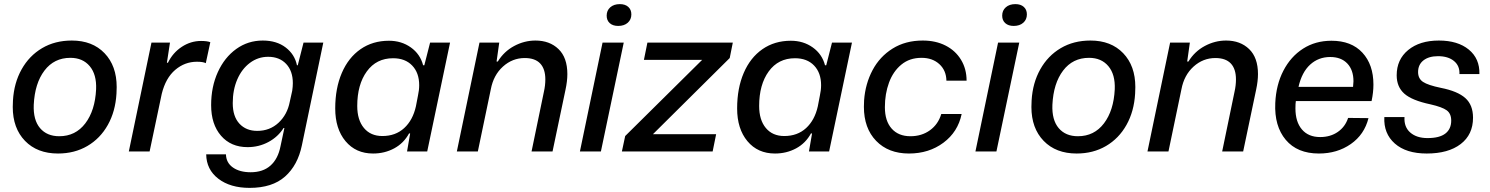

<svg xmlns="http://www.w3.org/2000/svg" viewBox="-20 -736 7240 933"><path d="M42 -216Q42 -237 43 -248Q48 -333 85 -399Q122 -465 184.5 -502Q247 -539 329 -539Q429 -539 488 -477.5Q547 -416 547 -313Q547 -292 546 -281Q541 -195 504 -129Q467 -63 404.5 -26.5Q342 10 262 10Q161 10 101.5 -51.5Q42 -113 42 -216ZM447 -302Q450 -374 416 -414.5Q382 -455 322 -455Q243 -455 196 -393Q149 -331 144 -227Q141 -153 174.5 -113.5Q208 -74 268 -74Q347 -74 394.5 -136.5Q442 -199 447 -302Z M716 -529H806L791 -431H796Q820 -480 863.5 -508.5Q907 -537 957 -537Q986 -537 1002 -531L980 -429Q967 -436 937 -436Q878 -436 831.5 -396.5Q785 -357 766 -280L707 0H606Z M982 14H1078Q1079 55 1112 78Q1145 101 1198 101Q1258 101 1294.5 68.5Q1331 36 1343 -25L1362 -114H1358Q1331 -71 1284.5 -46Q1238 -21 1183 -21Q1102 -21 1054 -76.5Q1006 -132 1006 -225Q1006 -314 1038.5 -385.5Q1071 -457 1128 -498Q1185 -539 1257 -539Q1324 -539 1368 -505.5Q1412 -472 1423 -419H1427L1455 -529H1551L1447 -30Q1427 67 1365 122Q1303 177 1193 177Q1099 177 1041 132.5Q983 88 982 14ZM1388 -241 1400 -295Q1403 -315 1403 -332Q1403 -391 1370.5 -425.5Q1338 -460 1283 -460Q1234 -460 1194.5 -430.5Q1155 -401 1133 -350Q1111 -299 1111 -235Q1111 -170 1143.5 -135Q1176 -100 1230 -100Q1291 -100 1333.5 -139.5Q1376 -179 1388 -241Z M1609 -209Q1609 -307 1641 -381.5Q1673 -456 1732 -497Q1791 -538 1870 -538Q1931 -538 1976.5 -505.5Q2022 -473 2036 -419H2042L2070 -529H2167L2056 0H1958L1973 -87L1968 -88Q1942 -40 1895.5 -15Q1849 10 1793 10Q1709 10 1659 -50Q1609 -110 1609 -209ZM2001 -219 2011 -271Q2017 -298 2017 -322Q2017 -382 1983 -417.5Q1949 -453 1890 -453Q1809 -453 1762.5 -389Q1716 -325 1716 -221Q1716 -153 1748.5 -114Q1781 -75 1838 -75Q1902 -75 1944 -113.5Q1986 -152 2001 -219Z M2310 -529H2406L2393 -437H2399Q2429 -486 2478.5 -512.5Q2528 -539 2582 -539Q2651 -539 2694 -497.5Q2737 -456 2737 -376Q2737 -342 2728 -300L2665 0H2563L2623 -290Q2630 -321 2630 -350Q2630 -401 2605 -427.5Q2580 -454 2530 -454Q2470 -454 2424 -412.5Q2378 -371 2365 -302L2302 0H2200Z M2908 -529H3011L2900 0H2798ZM2928 -660Q2928 -685 2945.5 -700.5Q2963 -716 2992 -716Q3018 -716 3033 -702.5Q3048 -689 3048 -666Q3048 -641 3030.5 -625.5Q3013 -610 2984 -610Q2958 -610 2943 -623.5Q2928 -637 2928 -660Z M3018 -75 3392 -445H3109L3126 -529H3541L3526 -454L3153 -84H3460L3443 0H3002Z M3562 -209Q3562 -307 3594 -381.5Q3626 -456 3685 -497Q3744 -538 3823 -538Q3884 -538 3929.5 -505.5Q3975 -473 3989 -419H3995L4023 -529H4120L4009 0H3911L3926 -87L3921 -88Q3895 -40 3848.5 -15Q3802 10 3746 10Q3662 10 3612 -50Q3562 -110 3562 -209ZM3954 -219 3964 -271Q3970 -298 3970 -322Q3970 -382 3936 -417.5Q3902 -453 3843 -453Q3762 -453 3715.5 -389Q3669 -325 3669 -221Q3669 -153 3701.5 -114Q3734 -75 3791 -75Q3855 -75 3897 -113.5Q3939 -152 3954 -219Z M4178 -217Q4178 -238 4179 -249Q4185 -329 4220 -395Q4255 -461 4317.5 -500Q4380 -539 4464 -539Q4527 -539 4575 -514.5Q4623 -490 4650 -445.5Q4677 -401 4677 -344H4579Q4578 -394 4544.5 -424.5Q4511 -455 4458 -455Q4400 -455 4360 -422Q4320 -389 4300 -334.5Q4280 -280 4280 -215Q4280 -148 4313 -111Q4346 -74 4404 -74Q4459 -74 4499 -103Q4539 -132 4554 -182H4653Q4635 -95 4564.5 -42.5Q4494 10 4397 10Q4297 10 4237.5 -51.5Q4178 -113 4178 -217Z M4830 -529H4933L4822 0H4720ZM4850 -660Q4850 -685 4867.5 -700.5Q4885 -716 4914 -716Q4940 -716 4955 -702.5Q4970 -689 4970 -666Q4970 -641 4952.5 -625.5Q4935 -610 4906 -610Q4880 -610 4865 -623.5Q4850 -637 4850 -660Z M4992 -216Q4992 -237 4993 -248Q4998 -333 5035 -399Q5072 -465 5134.5 -502Q5197 -539 5279 -539Q5379 -539 5438 -477.5Q5497 -416 5497 -313Q5497 -292 5496 -281Q5491 -195 5454 -129Q5417 -63 5354.5 -26.5Q5292 10 5212 10Q5111 10 5051.5 -51.5Q4992 -113 4992 -216ZM5397 -302Q5400 -374 5366 -414.5Q5332 -455 5272 -455Q5193 -455 5146 -393Q5099 -331 5094 -227Q5091 -153 5124.5 -113.5Q5158 -74 5218 -74Q5297 -74 5344.5 -136.5Q5392 -199 5397 -302Z M5666 -529H5762L5749 -437H5755Q5785 -486 5834.5 -512.5Q5884 -539 5938 -539Q6007 -539 6050 -497.5Q6093 -456 6093 -376Q6093 -342 6084 -300L6021 0H5919L5979 -290Q5986 -321 5986 -350Q5986 -401 5961 -427.5Q5936 -454 5886 -454Q5826 -454 5780 -412.5Q5734 -371 5721 -302L5658 0H5556Z M6177 -235Q6181 -324 6216.5 -392.5Q6252 -461 6312 -499.5Q6372 -538 6450 -538Q6547 -538 6600.5 -480Q6654 -422 6654 -325Q6654 -287 6645 -245H6277Q6275 -233 6275 -209Q6275 -144 6306.5 -107Q6338 -70 6395 -70Q6445 -70 6481 -95Q6517 -120 6531 -163L6630 -162Q6610 -82 6544 -36Q6478 10 6389 10Q6284 10 6228 -56.5Q6172 -123 6177 -235ZM6555 -314Q6557 -332 6557 -341Q6557 -396 6527 -427.5Q6497 -459 6444 -459Q6387 -459 6346.5 -422Q6306 -385 6290 -314Z M6707 -167H6805Q6802 -119 6833 -92Q6864 -65 6917 -65Q6975 -65 7003.5 -87Q7032 -109 7032 -150Q7032 -184 7010 -200Q6988 -216 6931 -229Q6841 -248 6804 -281Q6767 -314 6767 -370Q6767 -447 6823 -493Q6879 -539 6972 -539Q7064 -539 7117.5 -495Q7171 -451 7169 -376H7072Q7074 -416 7045.5 -439.5Q7017 -463 6968 -463Q6923 -463 6897 -442.5Q6871 -422 6871 -386Q6871 -354 6895 -338Q6919 -322 6982 -309Q7063 -293 7100.5 -259.5Q7138 -226 7138 -164Q7138 -82 7078 -36Q7018 10 6913 10Q6813 10 6758 -38.5Q6703 -87 6707 -167Z"/></svg>

Font: Mona Sans Medium
Style: Italic
Weight: 500
Italic angle: -11.7°
Designer: Deni Anggara
Foundry: GitHub
Version: Version 2.000